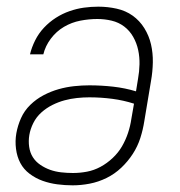

<svg xmlns="http://www.w3.org/2000/svg" viewBox="-20 -548 540 576"><path d="M198 8Q175 8 152 5Q129 2 108 -5.5Q87 -13 69 -26.5Q51 -40 41 -59Q31 -78 28 -101.5Q25 -125 29 -148Q33 -171 43 -193.5Q53 -216 71 -233.5Q89 -251 111 -262.5Q133 -274 156 -280.5Q179 -287 202.5 -289.5Q226 -292 248 -292Q284 -292 319.5 -288Q355 -284 388 -274L394 -311Q398 -333 398.5 -355Q399 -377 394.5 -398Q390 -419 379.5 -437.5Q369 -456 352.5 -468.5Q336 -481 315 -486Q294 -491 272 -491Q247 -491 221 -486Q195 -481 172 -467.5Q149 -454 132.5 -432Q116 -410 110 -385H70Q75 -406 85.5 -427Q96 -448 112 -465Q128 -482 147.5 -494.5Q167 -507 188.5 -514.5Q210 -522 231.5 -525Q253 -528 275 -528Q303 -528 330 -522Q357 -516 378 -501Q399 -486 413 -463.5Q427 -441 433 -415Q439 -389 438.5 -361Q438 -333 433 -305L413 -185Q409 -159 401 -134Q393 -109 378.5 -86.5Q364 -64 344 -45Q324 -26 299.5 -14Q275 -2 249 3Q223 8 198 8ZM199 -29Q220 -29 241 -33Q262 -37 281.5 -47.5Q301 -58 318 -74Q335 -90 346 -109Q357 -128 364 -149Q371 -170 374 -191L382 -237Q351 -247 317 -251.5Q283 -256 248 -256Q230 -256 211 -254Q192 -252 173.5 -247Q155 -242 137 -233Q119 -224 104 -210.5Q89 -197 80 -179Q71 -161 68 -143Q65 -125 67.5 -107.5Q70 -90 78.5 -76.5Q87 -63 101 -53.5Q115 -44 130.5 -38.5Q146 -33 163.5 -31Q181 -29 199 -29Z"/></svg>

Font: Iosevka Extralight
Style: Italic
Weight: 200
Italic angle: -9°
Monospace: yes
Designer: Belleve Invis
Foundry: Belleve Invis
Version: Version 32.5.0; ttfautohint (v1.8.4)